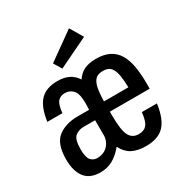

<svg xmlns="http://www.w3.org/2000/svg" viewBox="-178 -916 1028 1069"><g transform="rotate(-30 336.0 -381.5)"><path d="M163 10Q135 10 111 1.5Q87 -7 70 -25.5Q53 -44 43 -74.5Q33 -105 33 -149Q33 -249 83 -287Q132 -324 207 -324H282Q288 -414 268 -443Q247 -472 210 -472Q181 -472 165 -453Q149 -434 144 -382H47Q60 -473 98.5 -512Q137 -551 209 -551Q293 -551 330 -491Q351 -523 381.5 -537Q412 -551 455 -551Q507 -551 541.5 -533.5Q576 -516 596 -482.5Q616 -449 624.5 -400.5Q633 -352 633 -290V-257H377V-234Q377 -136 396 -102Q414 -68 455 -68Q489 -68 506.5 -88.5Q524 -109 530 -166H627Q614 -72 574.5 -31Q535 10 457 10Q403 10 368 -8.5Q333 -27 312 -69Q279 -29 243.5 -9.5Q208 10 163 10ZM208 -257Q178 -257 155 -240Q131 -222 131 -157Q131 -105 147 -86.5Q163 -68 189 -68Q207 -68 224.5 -74.5Q242 -81 255 -94Q268 -107 276 -126.5Q284 -146 282 -171V-257ZM456 -473Q435 -473 420.5 -466Q406 -459 396.5 -441.5Q387 -424 382.5 -395.5Q378 -367 377 -323H534Q533 -367 528.5 -395.5Q524 -424 514.5 -441.5Q505 -459 491 -466Q477 -473 456 -473ZM268 -597 237 -648 412 -773 461 -690Z"/></g></svg>

Font: Medium
Style: Regular
Weight: 500
Designer: Fernando Haro
Foundry: deFharo
Version: Version 1.787